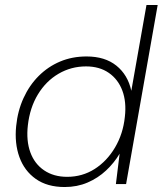

<svg xmlns="http://www.w3.org/2000/svg" viewBox="-20 -740 654 772"><path d="M240 12Q170 12 124 -20.5Q78 -53 58 -108.5Q38 -164 45 -233Q51 -294 74.5 -345.5Q98 -397 135.5 -434.5Q173 -472 221.5 -492.5Q270 -513 328 -513Q402 -513 448 -476Q494 -439 508 -375L569 -720H614L487 0H446L461 -122Q439 -85 406.5 -54.5Q374 -24 332 -6Q290 12 240 12ZM250 -29Q311 -29 360.5 -60.5Q410 -92 442.5 -147Q475 -202 482 -270Q489 -330 472 -375.5Q455 -421 417.5 -447Q380 -473 326 -473Q266 -473 215.5 -443.5Q165 -414 132.5 -360.5Q100 -307 92 -236Q85 -174 102 -127.5Q119 -81 157.5 -55Q196 -29 250 -29Z"/></svg>

Font: DM Sans 17pt ExtraLight
Style: Italic
Weight: 250
Italic angle: -10°
Version: Version 4.004;gftools[0.9.30]